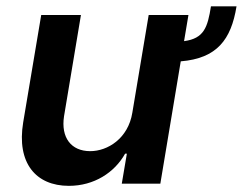

<svg xmlns="http://www.w3.org/2000/svg" viewBox="-20 -594 785 621"><path d="M745 -573.5H662.3C651.6 -505.7 639.9 -469.5 575.3 -460.9L589.5 -545.5H460.9L408 -229.4C394.5 -146.3 328.5 -105.1 271.7 -105.1C210.2 -105.1 176.5 -148.8 187.1 -218L241.8 -545.5H113.3L55 -198.2C33.4 -67.1 95.5 7.1 202.8 7.1C284.4 7.1 350.5 -35.9 384.6 -96.9H390.3L373.9 0H498.6L564.6 -395.6C681.5 -405.2 727.6 -465.6 745 -573.5Z"/></svg>

Font: Margiela Sans Semi Bold
Style: Italic
Weight: 600
Italic angle: -9.39999°
Designer: Stefan Endress, Andreas Faust
Version: Version 1.100;FEAKit 1.0